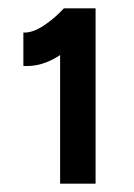

<svg xmlns="http://www.w3.org/2000/svg" viewBox="-20 -820 321 460"><path d="M124 -380V-688Q80 -659 36 -662V-742Q58 -741 84.5 -758.5Q111 -776 133 -800H134H209V-380Z"/></svg>

Font: Figtree SemiBold
Style: Regular
Weight: 600
Designer: Erik Kennedy
Foundry: Erik Kennedy
Version: Version 2.001; ttfautohint (v1.8.4.7-5d5b);gftools[0.9.27]